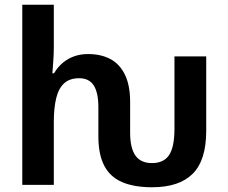

<svg xmlns="http://www.w3.org/2000/svg" viewBox="-20 -780 961 810"><path d="M622 10Q545 10 494.5 -12Q444 -34 419.5 -81.5Q395 -129 395 -205V-328Q395 -389 375.5 -419.5Q356 -450 314 -450Q274 -450 250.5 -428.5Q227 -407 217 -365.5Q207 -324 207 -265V0H74V-760H207V-580Q207 -553 205 -525Q203 -497 201 -471H208Q224 -498 246 -516Q268 -534 294.5 -543Q321 -552 351 -552Q406 -552 445.5 -531Q485 -510 507 -465Q529 -420 529 -350V-221Q529 -155 551.5 -123.5Q574 -92 621 -92Q671 -92 693.5 -126Q716 -160 716 -237V-542H850V-228Q850 -104 793 -47Q736 10 622 10Z"/></svg>

Font: Noto Sans Display SemiBold
Style: Regular
Weight: 600
Designer: Monotype Design Team
Foundry: Monotype Imaging Inc.
Version: Version 2.003